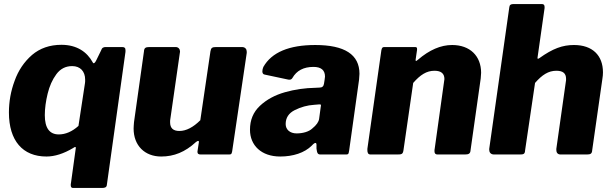

<svg xmlns="http://www.w3.org/2000/svg" viewBox="-20 -762 3019 947"><path d="M484 165C497 165 506 162 507 150L598 -500C599 -503 599 -508 599 -514C599 -526 594 -530 582 -530H502C490 -530 483 -527 478 -512L456 -467C451 -456 446 -450 442 -450C440 -450 438 -452 437 -455C409 -506 359 -541 283 -541C225 -541 177 -524 138 -491C99 -457 70 -414 52 -363C33 -312 24 -260 24 -207C24 -68 92 10 209 10C250 10 294 -4 341 -32C345 -35 348 -37 351 -37C353 -37 354 -36 354 -33L330 141C329 144 329 147 329 152C329 161 333 165 340 165ZM270 -99C224 -99 201 -131 201 -194C201 -227 206 -263 215 -300C224 -337 238 -369 258 -396C278 -423 304 -436 336 -436C376 -436 400 -410 400 -369C400 -361 400 -355 399 -351L367 -141C336 -113 303 -99 270 -99Z M775 10C838 10 893 -12 946 -61C951 -65 955 -67 957 -67C960 -67 961 -66 961 -63V-61L954 -15C954 -14 954 -13 954 -12C954 -4 959 0 970 0H1109C1121 0 1122 -2 1125 -15L1197 -501C1197 -503 1197 -505 1197 -507C1197 -519 1190 -530 1173 -530H1047C1026 -530 1021 -526 1018 -509L968 -169C933 -134 898 -116 865 -116C834 -116 819 -130 819 -159C819 -165 819 -170 820 -174L867 -501C867 -503 868 -505 868 -507C868 -519 861 -530 846 -530H717C697 -530 691 -525 690 -508L641 -160C640 -147 639 -136 639 -128C639 -44 694 10 775 10Z M1518 -44C1526 -53 1532 -57 1536 -57C1539 -57 1541 -54 1541 -48V-29C1544 -8 1546 0 1561 0H1681C1698 0 1699 0 1702 -19L1751 -369C1752 -382 1753 -392 1753 -398C1753 -493 1680 -540 1535 -540C1406 -540 1320 -504 1279 -432C1276 -425 1274 -417 1274 -410C1274 -401 1278 -395 1286 -394L1399 -370C1402 -369 1405 -369 1409 -369C1414 -369 1419 -372 1422 -377C1443 -414 1478 -432 1526 -432C1564 -432 1583 -416 1583 -384C1583 -381 1582 -376 1581 -368L1578 -349C1576 -336 1569 -330 1556 -330L1536 -329C1484 -328 1434 -321 1385 -307C1336 -293 1295 -271 1262 -240C1229 -209 1213 -170 1213 -122C1213 -45 1269 10 1362 10C1425 10 1482 -8 1518 -44ZM1554 -176C1552 -161 1541 -145 1520 -128C1504 -113 1475 -104 1443 -104C1410 -104 1389 -123 1389 -150C1389 -181 1404 -204 1434 -219C1464 -234 1496 -243 1529 -245L1553 -247C1554 -247 1556 -247 1557 -247C1561 -247 1563 -246 1563 -244C1563 -241 1563 -238 1562 -235Z M1939 0C1962 0 1967 -2 1970 -21L2018 -353C2053 -393 2084 -413 2123 -413C2156 -413 2172 -399 2172 -372L2124 -28C2123 -25 2123 -21 2123 -16C2123 -5 2128 0 2138 0H2273C2293 0 2300 -5 2301 -22L2351 -375C2352 -388 2353 -398 2353 -403C2353 -486 2298 -540 2210 -540C2154 -540 2098 -516 2041 -467C2036 -463 2033 -461 2032 -461C2031 -461 2030 -462 2030 -465V-468L2037 -516C2037 -518 2037 -519 2037 -521C2037 -526 2036 -530 2027 -530H1877C1866 -530 1864 -527 1861 -514L1792 -28C1792 -26 1792 -24 1792 -22C1792 -9 1795 0 1808 0Z M2542 0C2563 0 2569 -2 2570 -21L2619 -353C2654 -393 2685 -413 2724 -413C2756 -413 2772 -401 2772 -373C2772 -368 2772 -363 2771 -360L2724 -28C2724 -26 2724 -24 2724 -22C2724 -10 2730 0 2745 0H2875C2894 0 2900 -5 2901 -22L2951 -372C2953 -384 2954 -395 2954 -405C2954 -489 2902 -540 2811 -540C2755 -540 2707 -523 2640 -475C2637 -473 2635 -472 2634 -472C2632 -472 2631 -473 2631 -476L2666 -722C2666 -724 2666 -726 2666 -728C2666 -737 2662 -742 2653 -742H2512C2500 -742 2493 -738 2492 -726L2393 -28C2393 -26 2393 -24 2393 -23C2393 -11 2400 0 2417 0Z"/></svg>

Font: Libre Franklin ExtraBold
Style: Italic
Weight: 800
Italic angle: -8°
Designer: Pablo Impallari, Rodrigo Fuenzalida
Foundry: Impallari Type
Version: Version 1.002; ttfautohint (v1.5)